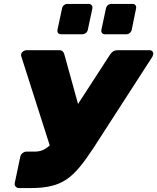

<svg xmlns="http://www.w3.org/2000/svg" viewBox="-20 -955 799 975"><path d="M76 0Q66 0 59.5 -7.5Q53 -15 55 -26L83 -159Q85 -170 94.5 -177.5Q104 -185 115 -185H155Q179 -185 197.5 -193Q216 -201 233.5 -217.5Q251 -234 268 -260L539 -678Q546 -689 555 -694.5Q564 -700 576 -700H740Q749 -700 754.5 -693.5Q760 -687 758 -679Q757 -674 754.5 -668.5Q752 -663 748 -658L455 -204Q417 -146 384.5 -106.5Q352 -67 317 -43.5Q282 -20 238.5 -10Q195 0 136 0ZM243 -184 88 -669Q87 -671 87 -673Q87 -675 87 -677Q88 -687 96.5 -693.5Q105 -700 117 -700H281Q293 -700 298.5 -694Q304 -688 307 -678L386 -392ZM513 -781Q503 -781 498 -787.5Q493 -794 495 -804L518 -912Q520 -922 527.5 -928.5Q535 -935 545 -935H653Q663 -935 668 -928.5Q673 -922 671 -912L649 -804Q647 -794 639 -787.5Q631 -781 621 -781ZM290 -781Q280 -781 275 -787.5Q270 -794 272 -804L295 -912Q297 -922 304.5 -928.5Q312 -935 322 -935H430Q440 -935 445.5 -928.5Q451 -922 449 -912L426 -804Q424 -794 416 -787.5Q408 -781 398 -781Z"/></svg>

Font: Rubik Light ExtraBold
Style: Italic
Weight: 800
Italic angle: -12°
Version: Version 2.104